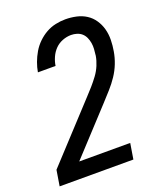

<svg xmlns="http://www.w3.org/2000/svg" viewBox="-138 -832 775 920"><g transform="rotate(-20 250.0 -371.5)"><path d="M6 0 19 -80 275 -357Q293 -376 310.5 -396Q328 -416 343.5 -437Q359 -458 369 -482Q379 -506 383 -530Q383 -531 383 -531Q383 -531 383 -532Q385 -547 386 -562.5Q387 -578 384.5 -593Q382 -608 376 -621.5Q370 -635 359.5 -644.5Q349 -654 334.5 -658.5Q320 -663 305 -663Q283 -663 261 -654.5Q239 -646 223 -629.5Q207 -613 197.5 -591.5Q188 -570 185 -549H95Q99 -573 108 -597.5Q117 -622 130.5 -645Q144 -668 163.5 -687Q183 -706 206 -719Q229 -732 254.5 -737.5Q280 -743 305 -743Q333 -743 360.5 -737Q388 -731 410.5 -716.5Q433 -702 448 -679.5Q463 -657 470 -631Q477 -605 476.5 -576Q476 -547 471 -519Q466 -489 454.5 -459.5Q443 -430 425 -403Q407 -376 385 -351.5Q363 -327 341 -303L135 -80H395L382 0Z"/></g></svg>

Font: Iosevka SS04 Medium Oblique
Style: Regular
Weight: 500
Italic angle: -9°
Monospace: yes
Designer: Belleve Invis
Foundry: Belleve Invis
Version: Version 19.0.0; ttfautohint (v1.8.4)